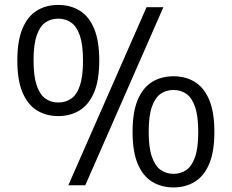

<svg xmlns="http://www.w3.org/2000/svg" viewBox="-20 -770 963 798"><path d="M264 0 589 -740H659L334.5 0ZM222 -287.5Q172 -287.5 133.8 -311Q95.5 -334.5 73.8 -385.2Q52 -436 52 -518.5Q52 -600.5 73.5 -651.5Q95 -702.5 133.2 -726Q171.5 -749.5 222 -749.5Q272.5 -749.5 311 -726Q349.5 -702.5 371 -651.5Q392.5 -600.5 392.5 -518.5Q392.5 -436 370.8 -385.2Q349 -334.5 310.5 -311Q272 -287.5 222 -287.5ZM222 -344Q252.5 -344 275.8 -360Q299 -376 312 -414Q325 -452 325 -517.5Q325 -583.5 312 -621.8Q299 -660 275.8 -676.2Q252.5 -692.5 222 -692.5Q191.5 -692.5 168.5 -676.5Q145.5 -660.5 132.5 -622.5Q119.5 -584.5 119.5 -519Q119.5 -453.5 132.5 -415.2Q145.5 -377 168.5 -360.5Q191.5 -344 222 -344ZM701 9Q651 9 612.5 -14.5Q574 -38 552.5 -88.8Q531 -139.5 531 -222Q531 -304.5 552.5 -355.2Q574 -406 612.2 -429.5Q650.5 -453 701 -453Q751.5 -453 789.8 -429.5Q828 -406 849.5 -355.2Q871 -304.5 871 -222Q871 -139.5 849.5 -88.8Q828 -38 789.5 -14.5Q751 9 701 9ZM701 -47.5Q731.5 -47.5 754.5 -63.5Q777.5 -79.5 790.8 -117.5Q804 -155.5 804 -221Q804 -287 790.8 -325.5Q777.5 -364 754.5 -380Q731.5 -396 701 -396Q670.5 -396 647.5 -380Q624.5 -364 611.2 -326Q598 -288 598 -222.5Q598 -157 611.2 -118.8Q624.5 -80.5 647.5 -64Q670.5 -47.5 701 -47.5Z"/></svg>

Font: Encode Sans SC
Style: Regular
Weight: 400
Version: Version 3.002